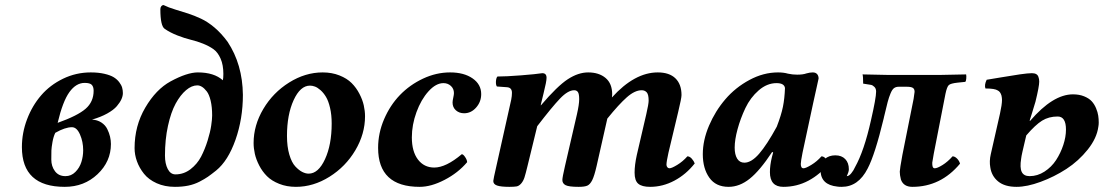

<svg xmlns="http://www.w3.org/2000/svg" viewBox="-20 -723 4329 753"><path d="M306.2 -133.8Q306.2 -167 293.7 -195.6Q281.2 -224.1 262.2 -224.1Q235.4 -224.1 196.8 -202.1Q189.5 -187 185.8 -166Q182.1 -145 181.6 -132.8Q181.2 -120.6 181.2 -97.2Q181.2 -70.8 195.6 -51.5Q210 -32.2 236.8 -32.2Q259.3 -32.2 275.6 -48.6Q292 -64.9 299.1 -87.4Q306.2 -109.9 306.2 -133.8ZM347.2 -367.2Q347.2 -382.3 340.1 -390.1Q333 -397.9 312 -397.9Q278.3 -397.9 252.2 -361.8Q226.1 -325.7 206.1 -241.2Q284.2 -269 315.7 -296.4Q347.2 -323.7 347.2 -367.2ZM335.9 -439Q366.2 -439 389.4 -433.6Q412.6 -428.2 425.8 -420.2Q439 -412.1 447.5 -400.9Q456.1 -389.6 459 -379.4Q461.9 -369.1 461.9 -357.9Q461.9 -346.7 456.3 -334Q450.7 -321.3 438.2 -306.6Q425.8 -292 400.4 -277.8Q375 -263.7 340.8 -253.9Q361.8 -252.9 377.4 -242.7Q393.1 -232.4 400.6 -217Q408.2 -201.7 411.6 -187Q415 -172.4 415 -158.2Q415 -89.4 362.5 -39.8Q310.1 9.8 233.9 9.8Q65.9 9.8 65.9 -146Q65.9 -202.1 86.2 -255.4Q106.4 -308.6 141.4 -349.1Q176.3 -389.6 227.3 -414.3Q278.3 -439 335.9 -439Z M812 -270Q812 -303.2 806.2 -327.9Q800.3 -352.5 790.8 -364.7Q781.2 -377 772 -382.6Q762.7 -388.2 753.9 -388.2Q731.9 -388.2 709.7 -369.4Q687.5 -350.6 668.9 -316.7Q650.4 -282.7 638.7 -229.2Q627 -175.8 627 -112.8Q627 -81.1 637.9 -60.1Q648.9 -39.1 668 -39.1Q700.7 -39.1 727.1 -59.3Q753.4 -79.6 768.6 -108.6Q783.7 -137.7 794.2 -171.6Q804.7 -205.6 808.3 -230.5Q812 -255.4 812 -270ZM755.9 -439Q819.3 -439 854 -408.2Q856 -417 856 -433.1Q856 -468.3 845.2 -492.9Q834.5 -517.6 817.6 -529.8Q800.8 -542 776.4 -551.8Q752 -561.5 728.3 -567.1Q704.6 -572.8 675.8 -584Q647 -595.2 626 -609.9Q608.9 -621.1 608.9 -687Q608.9 -693.8 612.5 -698.5Q616.2 -703.1 620.6 -703.1H621.6Q640.1 -693.8 667.7 -685.5Q695.3 -677.2 718.5 -669.7Q741.7 -662.1 768.1 -649.9Q794.4 -637.7 821.3 -615Q848.1 -592.3 872.6 -559.1Q931.2 -470.7 932.6 -351.1Q932.6 -257.3 903.6 -174.8Q874.5 -92.3 827.6 -54.2Q808.1 -38.6 795.4 -29.8Q782.7 -21 762.5 -10.5Q742.2 0 718.5 4.9Q694.8 9.8 666 9.8Q626 9.8 594.5 -4.4Q563 -18.6 544.7 -41.5Q526.4 -64.5 517.1 -90.3Q507.8 -116.2 507.8 -142.1Q507.8 -229.5 549.8 -301Q591.8 -372.6 648.9 -403.8Q713.9 -439 755.9 -439Z M1195.8 -387.2Q1157.7 -387.2 1131.6 -330.3Q1105.5 -273.4 1105.5 -189.9Q1105.5 -147.9 1114.7 -116.7Q1124 -85.4 1138.2 -70.3Q1152.3 -55.2 1165.5 -48.6Q1178.7 -42 1190.4 -42Q1228.5 -42 1254.6 -98.6Q1280.8 -155.3 1280.8 -238.8Q1280.8 -272.9 1274.4 -300Q1268.1 -327.1 1258.5 -343Q1249 -358.9 1237.1 -369.4Q1225.1 -379.9 1215.1 -383.5Q1205.1 -387.2 1195.8 -387.2ZM1140.6 9.8Q1104.5 9.8 1075 -2Q1045.4 -13.7 1027.1 -32Q1008.8 -50.3 996.6 -74Q984.4 -97.7 979.5 -119.6Q974.6 -141.6 974.6 -162.1Q974.6 -231.4 1012.7 -295.7Q1050.8 -359.9 1114 -399.4Q1177.2 -439 1245.6 -439Q1281.7 -439 1311.3 -427.2Q1340.8 -415.5 1359.1 -397.2Q1377.4 -378.9 1389.6 -355.2Q1401.9 -331.5 1406.7 -309.6Q1411.6 -287.6 1411.6 -267.1Q1411.6 -197.8 1373.5 -133.5Q1335.4 -69.3 1272.2 -29.8Q1209 9.8 1140.6 9.8Z M1812 -86.9Q1776.4 -44.9 1723.6 -17.6Q1670.9 9.8 1626 9.8Q1462.9 9.8 1462.9 -143.1Q1462.9 -200.7 1486.3 -255.4Q1509.8 -310.1 1548.3 -350.1Q1586.9 -390.1 1638.9 -414.6Q1690.9 -439 1745.1 -439Q1799.8 -439 1833.5 -415.5Q1867.2 -392.1 1867.2 -354Q1867.2 -323.7 1847.4 -301.3Q1827.6 -278.8 1800.3 -278.8Q1780.8 -278.8 1767.8 -290.5Q1754.9 -302.2 1754.9 -320.8Q1754.9 -327.6 1757.6 -339.8Q1760.3 -352.1 1760.3 -357.9Q1760.3 -375 1748.3 -386Q1736.3 -397 1719.2 -397Q1689.5 -397 1660.4 -364.7Q1631.3 -332.5 1613.3 -283Q1595.2 -233.4 1595.2 -184.1Q1595.2 -128.9 1619.1 -97.4Q1643.1 -65.9 1683.1 -65.9Q1729 -65.9 1791 -118.2Q1796.9 -118.2 1804.4 -106.7Q1812 -95.2 1812 -86.9Z M2102.5 -318.8 2100.6 -310.1H2101.6Q2166 -385.7 2207 -412.4Q2248 -439 2286.6 -439Q2329.1 -439 2355 -417.2Q2380.9 -395.5 2380.9 -353Q2380.9 -346.7 2379.9 -340.8Q2468.8 -439 2559.6 -439Q2605 -439 2628.9 -415.8Q2652.8 -392.6 2652.8 -350.1Q2652.8 -337.9 2639.6 -283.2L2601.6 -124Q2593.8 -88.9 2593.8 -77.1Q2593.8 -71.3 2597.2 -67.1Q2600.6 -63 2605.5 -63Q2614.3 -63 2636.2 -76.4Q2658.2 -89.8 2675.8 -109.9Q2685.1 -109.9 2693.4 -100.3Q2701.7 -90.8 2704.6 -82Q2670.9 -39.1 2625 -14.6Q2579.1 9.8 2529.8 9.8Q2497.6 9.8 2483.2 -2.4Q2468.8 -14.6 2468.8 -45.9Q2468.8 -75.7 2477.5 -115.2L2514.6 -274.9Q2523.9 -315.4 2523.9 -328.1Q2523.9 -352.5 2516.4 -360.8Q2508.8 -369.1 2496.6 -369.1Q2469.7 -369.1 2438.5 -341.6Q2407.2 -314 2361.8 -257.8L2319.8 -71.8Q2311 -33.2 2302.7 -16.6Q2294.4 0 2283.7 4.9Q2272.9 9.8 2249.5 9.8Q2210.9 9.8 2198.2 3.2Q2185.5 -3.4 2185.5 -17.1Q2185.5 -27.3 2195.8 -71.8L2242.7 -274.9Q2251.5 -313.5 2251.5 -334Q2251.5 -354.5 2246.6 -361.8Q2241.7 -369.1 2231.9 -369.1Q2207.5 -369.1 2176.3 -336.4Q2145 -303.7 2086.9 -228L2048.8 -71.8Q2041.5 -41.5 2036.9 -27.1Q2032.2 -12.7 2023.9 -3.2Q2015.6 6.3 2006.1 8.1Q1996.6 9.8 1977.5 9.8Q1944.3 9.8 1929.4 4.6Q1914.6 -0.5 1914.6 -13.2Q1914.6 -18.6 1926.8 -71.8L1984.9 -332Q1987.8 -346.7 1987.8 -358.9Q1987.8 -379.4 1968.8 -380.9L1928.7 -383.8Q1924.3 -390.1 1925 -403.6Q1925.8 -417 1930.7 -422.9Q1964.4 -422.9 2023.2 -427.5Q2082 -432.1 2106.9 -436Q2123.5 -436 2123.5 -418Q2123.5 -410.2 2120.6 -395.5Q2117.7 -380.9 2111.6 -356.2Q2105.5 -331.5 2102.5 -318.8Z M3026.4 -226.1Q3043.9 -271.5 3050.5 -304Q3057.1 -336.4 3058.6 -377.9Q3055.7 -397 3025.4 -397Q2988.3 -397 2955.6 -368.7Q2922.9 -340.3 2903.3 -299.1Q2883.8 -257.8 2872.6 -216.3Q2861.3 -174.8 2861.3 -144Q2861.3 -116.7 2871.1 -100.8Q2880.9 -85 2899.4 -85Q2926.8 -85 2957.3 -120.1Q2987.8 -155.3 3026.4 -226.1ZM3190.4 -415Q3188.5 -407.2 3182.6 -379.4Q3176.8 -351.6 3169.4 -319.8L3127.4 -124Q3120.6 -89.4 3120.6 -80.1Q3120.6 -63 3131.3 -63Q3140.1 -63 3162.1 -76.4Q3184.1 -89.8 3201.7 -109.9Q3210.9 -109.9 3219.2 -100.3Q3227.5 -90.8 3230.5 -82Q3196.8 -39.1 3150.9 -14.6Q3105 9.8 3052.2 9.8Q2999.5 9.8 2999.5 -47.9Q2999.5 -74.7 3007.3 -106.9L3012.2 -125L3008.3 -127Q2960 -53.7 2920.2 -22Q2880.4 9.8 2837.4 9.8Q2787.1 9.8 2761.7 -26.4Q2736.3 -62.5 2736.3 -118.2Q2736.3 -172.9 2760.7 -230.2Q2785.2 -287.6 2824.7 -333.7Q2864.3 -379.9 2919.2 -409.4Q2974.1 -439 3031.2 -439Q3053.7 -439 3070.3 -434.1Q3087.9 -430.2 3106.4 -430.2Q3129.4 -430.2 3142.6 -435.1Q3156.2 -439 3167.5 -439Q3178.7 -439 3184.6 -432.4Q3190.4 -425.8 3190.4 -415Z M3519 -115.2 3563 -335Q3566.9 -359.4 3566.9 -362.8Q3566.9 -374 3560.1 -378.4Q3553.2 -382.8 3536.1 -382.8H3504.9Q3493.7 -382.8 3486.3 -377.4Q3479 -372.1 3472.7 -356.9Q3466.3 -341.8 3461.2 -322.5Q3456.1 -303.2 3447.8 -267.6Q3447.3 -265.6 3447 -264.6Q3446.8 -263.7 3446.5 -262Q3446.3 -260.3 3445.8 -258.8Q3411.6 -116.7 3382.8 -62Q3346.2 9.8 3281.2 9.8Q3269 9.8 3264.2 8.8Q3198.2 2 3198.2 -55.2Q3198.2 -85 3214.6 -99.4Q3231 -113.8 3255.9 -113.8Q3280.8 -113.8 3294.9 -99.1Q3309.1 -84.5 3309.1 -59.1Q3309.1 -53.7 3306.9 -46.9Q3304.7 -40 3302.7 -36.1L3300.8 -32.2Q3309.6 -32.2 3318.8 -43.7Q3328.1 -55.2 3333 -66.9Q3369.1 -130.9 3396 -252Q3416 -338.9 3416 -363.8Q3416 -375.5 3409.4 -382.1Q3402.8 -388.7 3396.2 -390.1Q3389.6 -391.6 3371.6 -394Q3367.2 -394.5 3365.2 -395Q3365.2 -423.8 3362.8 -431.2Q3437 -429.2 3459 -429.2H3670.9L3769 -431.2Q3770.5 -424.8 3769.5 -414.1Q3768.6 -403.3 3765.1 -401.9L3735.8 -398.9Q3708.5 -396 3701.2 -389.4Q3693.8 -382.8 3688 -355L3642.1 -120.1Q3636.2 -87.9 3636.2 -85Q3636.2 -74.7 3637.2 -71.8Q3638.7 -63 3646 -63Q3655.8 -63 3676.3 -75.7Q3696.8 -88.4 3715.8 -109.9Q3724.6 -109.9 3733.4 -101.1Q3742.2 -92.3 3745.1 -81.1Q3669.4 9.8 3558.1 9.8Q3523.4 9.8 3513.2 -19Q3508.8 -36.6 3508.8 -49.8Q3508.8 -59.1 3519 -115.2Z M4004.9 -191.9Q4002.4 -181.2 3997.3 -159.7Q3992.2 -138.2 3989.7 -127Q3985.8 -109.9 3984.9 -101.1Q3979 -65.4 3987.1 -48.8Q3995.1 -32.2 4018.1 -32.2Q4048.8 -32.2 4076.4 -50Q4104 -67.9 4121.8 -95.2Q4139.6 -122.6 4150.1 -154.3Q4160.6 -186 4160.6 -214.8Q4160.6 -266.1 4127.9 -266.1Q4093.3 -266.1 4066.9 -249.8Q4040.5 -233.4 4004.9 -191.9ZM4026.9 -277.8 4018.1 -250 4020 -249Q4109.4 -353 4188 -353Q4212.9 -353 4231.9 -345.2Q4251 -337.4 4261.5 -325.9Q4272 -314.5 4278.6 -298.6Q4285.2 -282.7 4287.1 -269.5Q4289.1 -256.3 4289.1 -242.2Q4289.1 -233.4 4287.6 -226.1Q4281.7 -181.2 4246.1 -136.5Q4210.4 -91.8 4162.4 -60.5Q4114.3 -29.3 4061 -9.8Q4007.8 9.8 3966.8 9.8Q3920.4 9.8 3894.5 -11.5Q3868.7 -32.7 3863.8 -66.9Q3859.4 -90.8 3865.7 -118.2L3901.9 -277.8Q3909.7 -313 3909.7 -331.1Q3909.7 -338.4 3907.7 -348.1Q3903.3 -363.3 3893.1 -368.2Q3881.8 -376 3844.7 -376Q3839.8 -390.1 3849.6 -410.2Q3862.3 -412.1 3905 -419.4Q3947.8 -426.8 3980 -431.4Q4012.2 -436 4026.9 -436Q4048.3 -436 4052.7 -420.9Q4055.7 -413.6 4055.7 -402.8Q4055.7 -384.3 4041 -324.2Q4038.6 -315.4 4033 -297.9Q4027.3 -280.3 4026.9 -277.8Z"/></svg>

Font: Common Serif
Style: Bold Italic
Weight: 700
Italic angle: -12°
Designer: Philipp H. Poll, Khaled Hosny
Foundry: Stefan Peev, Context Ltd.
Version: Version 1.026